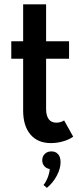

<svg xmlns="http://www.w3.org/2000/svg" viewBox="-20 -660 372 905"><path d="M33.2 -383.2V-465.5H89.1V-639.5H197.3V-465.5H305.5V-383.2H197.3V-146.4Q197.3 -115 209.5 -98.4Q221.8 -81.8 245.5 -81.8Q265.5 -81.8 282.3 -92.3L325 -15.9Q305.9 -1.8 277 6.4Q248.2 14.5 220 14.5Q158.2 14.5 123.6 -25.9Q89.1 -66.4 89.1 -139.1V-383.2ZM179.1 95.5Q179.1 77.3 191.1 65.5Q203.2 53.6 222.3 53.6Q242.3 53.6 253.9 66.8Q265.5 80 265.5 104.5Q265.5 135 247.5 168.6Q229.5 202.3 200.9 225.5L185 211.8Q195.9 199.1 204.3 178.2Q212.7 157.3 214.5 136.8Q198.6 134.1 188.9 123Q179.1 111.8 179.1 95.5Z"/></svg>

Font: Spartan MB SemBd
Style: Regular
Weight: 600
Designer: Matt Bailey, Mirko Velimirovic
Foundry: Matt Bailey
Version: Version 1.005